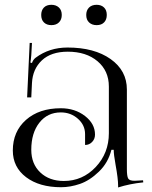

<svg xmlns="http://www.w3.org/2000/svg" viewBox="-20 -784 643 812"><path d="M197.3 -763.7Q216.8 -763.7 229 -752.4Q241.2 -741.2 241.2 -720.7Q241.2 -701.2 229.5 -689.5Q217.8 -677.7 197.3 -677.7Q177.7 -677.7 166 -689Q154.3 -700.2 154.3 -720.7Q154.3 -740.2 165.5 -752Q176.8 -763.7 197.3 -763.7ZM388.7 -763.7Q408.2 -763.7 419.9 -752.4Q431.6 -741.2 431.6 -720.7Q431.6 -701.2 420.4 -689.5Q409.2 -677.7 388.7 -677.7Q369.1 -677.7 356.9 -689Q344.7 -700.2 344.7 -720.7Q344.7 -740.2 356.4 -752Q368.2 -763.7 388.7 -763.7ZM440.4 -418Q440.4 -484.4 392.6 -524.9Q344.7 -565.4 266.6 -565.4Q196.3 -565.4 157.2 -528.8Q118.2 -492.2 115.2 -432.6L112.3 -372.1H94.7L105.5 -602.5H115.2L112.3 -550.8Q110.4 -527.3 108.4 -519.5L115.2 -517.6Q120.1 -532.2 130.9 -540Q188.5 -583 265.6 -583Q378.9 -583 447.8 -534.2Q516.6 -485.4 516.6 -405.3V-69.3Q516.6 -39.1 522 -29.3Q527.3 -19.5 548.8 -19.5L568.4 -20.5L585 -21.5L585.9 -12.7Q528.3 -6.8 479.5 8.8V1Q479.5 -28.3 468.8 -86.9Q460.9 -130.9 460.9 -150.4H451.2Q437.5 -95.7 398.4 -58.1Q359.4 -20.5 318.4 -6.3Q277.3 7.8 238.3 7.8Q146.5 7.8 90.3 -34.7Q34.2 -77.1 34.2 -147.5Q34.2 -227.5 89.8 -276.9Q145.5 -326.2 237.3 -326.2Q296.9 -326.2 339.4 -293.5Q381.8 -260.7 381.8 -214.8Q381.8 -196.3 369.6 -183.6Q357.4 -170.9 339.8 -170.9V-216.8Q339.8 -254.9 309.6 -281.7Q279.3 -308.6 237.3 -308.6Q180.7 -308.6 146.5 -265.1Q112.3 -221.7 112.3 -150.4Q112.3 -90.8 150.4 -54.7Q188.5 -18.6 250 -18.6Q329.1 -18.6 384.8 -77.6Q440.4 -136.7 440.4 -220.7Z"/></svg>

Font: FoglihtenNo07
Style: Regular
Weight: 500
Designer: gluk (gluksza@wp.pl)
Foundry: gluk (gluksza@wp.pl)
Version: Version 0.871